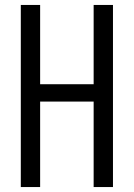

<svg xmlns="http://www.w3.org/2000/svg" viewBox="-20 -755 540 775"><path d="M64 0V-735H142V-415H358V-735H436V0H358V-345H142V0Z"/></svg>

Font: Iosevka Curly
Style: Regular
Weight: 400
Monospace: yes
Designer: Belleve Invis
Foundry: Belleve Invis
Version: Version 22.1.2; ttfautohint (v1.8.4)